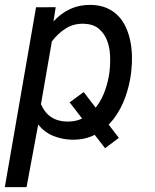

<svg xmlns="http://www.w3.org/2000/svg" viewBox="-24 -558 631 781"><path d="M459.5 2.9 403.3 44.9 259.3 -141.6 316.4 -183.6ZM509.3 -261.7Q503.4 -212.9 486.1 -163.8Q468.8 -114.7 439.2 -75.7Q409.7 -36.6 367.2 -12.7Q324.7 11.2 268.6 10.3Q228.5 9.3 192.9 -5.1Q157.2 -19.5 131.3 -51.3L84 203.1H-4.4L122.6 -528.3L202.6 -528.8L193.4 -470.7Q224.1 -504.4 262.5 -521.7Q300.8 -539.1 347.2 -538.1Q383.3 -537.1 410.2 -525.4Q437 -513.7 456.3 -493.9Q475.6 -474.1 487.5 -448.2Q499.5 -422.4 505.6 -393.1Q511.7 -363.8 512.7 -332.8Q513.7 -301.8 510.3 -272ZM421.9 -272Q425.3 -301.8 423.6 -334.7Q421.9 -367.7 410.6 -395.5Q399.4 -423.3 377 -441.9Q354.5 -460.4 316.4 -461.4Q274.9 -462.4 243.2 -442.1Q211.4 -421.9 187 -389.6L142.6 -134.3Q171.9 -65.9 246.6 -63.5Q287.6 -62.5 318.1 -80.1Q348.6 -97.7 369.9 -126.5Q391.1 -155.3 403.6 -190.9Q416 -226.6 420.9 -261.7Z"/></svg>

Font: Roboto Mono
Style: Italic
Weight: 400
Designer: Google
Version: Version 2.000985; 2015; ttfautohint (v1.3)